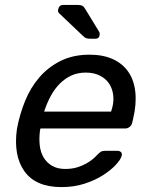

<svg xmlns="http://www.w3.org/2000/svg" viewBox="-20 -753 598 783"><path d="M49 -227Q60 -286 82 -340.5Q104 -395 140 -437Q176 -479 227 -504.5Q278 -530 345 -530Q401 -530 441 -511.5Q481 -493 504 -459Q527 -425 532 -376.5Q537 -328 523 -269L519 -252Q516 -241 508 -235Q500 -229 490 -229H145Q145 -228 144 -225Q143 -222 143 -220Q139 -189 142 -161Q145 -133 157.5 -111.5Q170 -90 192 -77Q214 -64 246 -64Q273 -64 294.5 -70.5Q316 -77 332.5 -86.5Q349 -96 360 -105.5Q371 -115 376 -121Q388 -133 393.5 -135.5Q399 -138 411 -138H459Q468 -138 473.5 -132.5Q479 -127 476 -117Q472 -102 452 -80.5Q432 -59 400 -38.5Q368 -18 325 -4Q282 10 231 10Q126 10 80 -54Q34 -118 49 -227ZM160 -298H433L434 -301Q445 -334 442 -362.5Q439 -391 425 -412Q411 -433 386.5 -445Q362 -457 330 -457Q297 -457 271 -445Q245 -433 224 -412Q203 -391 187.5 -362.5Q172 -334 161 -301ZM217 -714Q221 -733 238 -733H296Q310 -733 316.5 -729Q323 -725 329 -714L384 -624Q388 -618 386 -608Q383 -595 369 -595H350Q339 -595 332.5 -597Q326 -599 319 -606L221 -699Q215 -706 217 -714Z"/></svg>

Font: SVN-Rubik
Style: Italic
Weight: 400
Italic angle: -12°
Designer: Hubert and Fischer
Foundry: Hubert & Fischer
Version: Version 2.101; ttfautohint (v1.8.3)